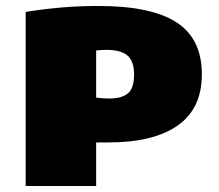

<svg xmlns="http://www.w3.org/2000/svg" viewBox="-20 -623 735 643"><path d="M66 0V-583Q120 -592 181 -597.5Q242 -603 311 -603Q486 -603 571 -548.2Q656 -493.5 656 -374Q656 -259.5 575.2 -202.8Q494.5 -146 343 -146Q333.5 -146 322 -146Q310.5 -146 302 -146V0ZM345 -293Q387 -293 408 -310Q429 -327 429 -374Q429 -417.5 407.2 -436.8Q385.5 -456 335 -456Q327.5 -456 319 -455.5Q310.5 -455 302 -454V-296Q315 -294.5 324 -293.8Q333 -293 345 -293Z"/></svg>

Font: Encode Sans SC Expanded Black
Style: Regular
Weight: 900
Width: 7
Designer: Multiple Designers
Foundry: Impallari Type
Version: Version 3.002